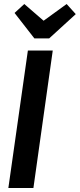

<svg xmlns="http://www.w3.org/2000/svg" viewBox="-20 -945 401 965"><path d="M314.9 -924.8 360.8 -874 227.1 -752H152.8L53.2 -879.9L102.1 -924.8L199.2 -840.8ZM245.1 -690.9 147.9 0H22L120.1 -690.9Z"/></svg>

Font: Fira Sans Compressed Medium
Style: Italic
Weight: 500
Width: 3
Italic angle: -8°
Designer: Carrois Corporate & Edenspiekermann AG
Foundry: Carrois Corporate GbR & Edenspiekermann AG
Version: Version 4.203;PS 004.203;hotconv 1.0.88;makeotf.lib2.5.64775